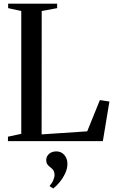

<svg xmlns="http://www.w3.org/2000/svg" viewBox="-20 -763 619 1038"><path d="M23 0V-24L95 -39.5V-703.5L24 -719V-743H289V-719L205.5 -703.5L205 -36.5L451.5 -53L520 -222L571.5 -214L536 0ZM344.5 123Q344.5 149 331.8 175.5Q319 202 301.2 223.2Q283.5 244.5 268.5 255.5H267.5L249.5 244.5L249 241Q262 226.5 268.5 210Q275 193.5 275 183Q275 171.5 270.5 161.5Q266 151.5 252.5 141.5Q243 135 236.5 126Q230 117 230 103Q230 88.5 237.5 77.8Q245 67 257 61.2Q269 55.5 282 55.5H285Q311 55.5 327.8 74.8Q344.5 94 344.5 123Z"/></svg>

Font: Merriweather 120pt
Style: Regular
Weight: 400
Version: Version 2.100